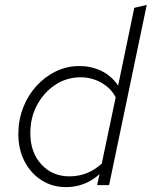

<svg xmlns="http://www.w3.org/2000/svg" viewBox="-20 -757 620 785"><path d="M250 8Q194 8 150 -20Q106 -48 80.5 -97Q55 -146 55 -209Q55 -266 74.5 -316.5Q94 -367 128.5 -405Q163 -443 208 -465Q253 -487 305 -487Q352 -487 393.5 -467.5Q435 -448 463 -407L529 -725L580 -737L426 0H377L387 -45Q357 -18 322.5 -5Q288 8 250 8ZM264 -36Q339 -36 396 -88L453 -359Q434 -396 395 -418.5Q356 -441 310 -441Q253 -441 206.5 -410.5Q160 -380 132 -328.5Q104 -277 104 -213Q104 -134 149 -85Q194 -36 264 -36Z"/></svg>

Font: Red Hat Text
Style: Italic
Weight: 300
Italic angle: -12°
Designer: Pentagram, MCKL
Foundry: Pentagram, MCKL
Version: Version 1.023